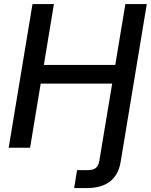

<svg xmlns="http://www.w3.org/2000/svg" viewBox="-20 -748 763 972"><path d="M355.5 204.1 370.1 113.3H422.4Q451.7 113.3 465.1 102.3Q478.5 91.3 482.9 66.4L503.9 -61L547.9 -324.7H186L132.3 0H23.9L144.5 -727.5H252.9L202.1 -419.4H563.5L614.7 -727.5H723.1L605.5 -17.1L590.8 71.3Q568.8 204.1 418.5 204.1Z"/></svg>

Font: Inter Display Medium
Style: Italic
Weight: 500
Italic angle: -9.39999°
Designer: Rasmus Andersson
Foundry: rsms
Version: Version 4.000;git-a52131595